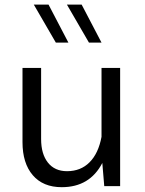

<svg xmlns="http://www.w3.org/2000/svg" viewBox="-20 -796 621 821"><path d="M76.2 -188.5V-505.4H155.8V-201.2Q155.8 -137.7 184.8 -100.8Q213.9 -64 266.6 -64Q325.2 -64 363 -102.1Q400.9 -140.1 414.1 -210.9V-505.4H493.7V0H425.8L417.5 -99.1Q363.8 4.4 244.1 4.4Q164.1 4.4 120.1 -46.9Q76.2 -98.1 76.2 -188.5ZM272.5 -613.8H218.8L124.5 -776.4H187.5ZM414.1 -613.8H360.4L266.1 -776.4H329.1Z"/></svg>

Font: Estedad-FD Regular
Style: FD-Regular
Weight: 400
Designer: Amin Abedi
Version: Version 7.3